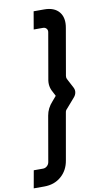

<svg xmlns="http://www.w3.org/2000/svg" viewBox="-154 -992 741 1272"><g transform="rotate(-10 217.0 -356.0)"><path d="M36.5 221H-34.5L-13.5 103H49Q63.5 103 75.5 92.8Q87.5 82.5 90.5 66.5L143.5 -237.5Q151.5 -285.5 188.5 -326L215.5 -357.5L200 -387.5Q176.5 -428 186.5 -476L239.5 -780Q242.5 -795 233.8 -805.2Q225 -815.5 210.5 -815.5H148L168.5 -934.5H239.5Q307 -934.5 339.5 -895.5Q372 -856 359.5 -788.5L305 -476Q303 -465 307.5 -455L341.5 -390.5Q350 -373.5 347 -357.5Q344.5 -340 330 -324L273 -258.5Q264.5 -251 262.5 -237.5L207.5 75Q196.5 142 150 181.5Q104.5 221 36.5 221Z"/></g></svg>

Font: Russisch Sans
Style: Bold Italic
Weight: 700
Italic angle: -10°
Designer: Michael Sharanda (font) & Cristiano Sobral (main changes)
Foundry: Michael Sharanda
Version: Version 2.00;September 8, 2020;FontCreator 13.0.0.2681 64-bi